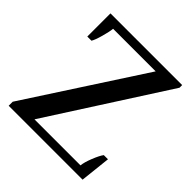

<svg xmlns="http://www.w3.org/2000/svg" viewBox="-187 -839 979 979"><g transform="rotate(45 302.0 -350.0)"><path d="M23 -29 429 -654H122Q120 -632 108.5 -590.5Q97 -549 87 -533H57V-700H574V-681L165 -44H497Q499 -68 515 -108Q531 -148 544 -165H574L556 0H23Z"/></g></svg>

Font: Trirong SemiBold
Style: Regular
Weight: 600
Designer: Katatrad Team
Foundry: CadsonDemak
Version: Version 1.001